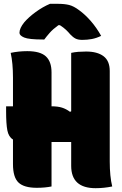

<svg xmlns="http://www.w3.org/2000/svg" viewBox="-20 -977 640 1006"><path d="M12 -420H48V-570Q48 -646 36 -700Q78 -709 123 -709Q191 -709 220.5 -681.5Q250 -654 250 -598V-420Q283 -420 305 -413Q327 -406 347 -391L353 -394V-700Q371 -704 390.5 -705.5Q410 -707 431 -707Q490 -707 522.5 -682.5Q555 -658 555 -605V-131Q555 -53 568 0Q525 9 481 9Q353 9 353 -108V-233H250V0Q216 7 173 7Q106 7 77 -20.5Q48 -48 48 -117V-246Q25 -260 18.5 -294Q12 -328 12 -393ZM242 -957H283Q318 -957 342 -951Q366 -945 394 -924Q426 -901 456 -866.5Q486 -832 510 -789Q485 -777 461 -772.5Q437 -768 411 -768Q389 -768 375.5 -775Q362 -782 348 -797Q338 -809 326 -820.5Q314 -832 294 -845H286Q257 -824 240 -804.5Q223 -785 212 -770H206Q131 -770 106.5 -780.5Q82 -791 82 -805Q82 -829 107 -860Q130 -887 167 -914Q204 -941 242 -957Z"/></svg>

Font: Recursive Mn Csl St Blk
Style: Regular
Weight: 900
Monospace: yes
Version: Version 1.079;hotconv 1.0.112;makeotfexe 2.5.65598; ttfautoh